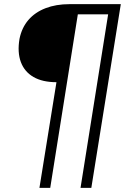

<svg xmlns="http://www.w3.org/2000/svg" viewBox="-20 -725 656 925"><path d="M170 180 252 -329Q185 -329 141.5 -354Q98 -379 80.5 -426Q63 -473 74 -538Q85 -592 117 -629Q149 -666 199.5 -685.5Q250 -705 315 -705H562L420 180H368L501 -656H355L222 180Z"/></svg>

Font: Nunito Sans 7pt SemiExpanded ExtraLight
Style: Italic
Weight: 250
Width: 6
Italic angle: -9°
Designer: Vernon Adams
Foundry: Vernon Adams
Version: Version 3.101;gftools[0.9.27]